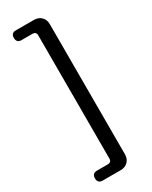

<svg xmlns="http://www.w3.org/2000/svg" viewBox="-245 -847 846 1070"><g transform="rotate(-30 177.5 -312.5)"><path d="M72 171Q40 171 40 139Q40 107 72 107H141Q165 107 165 83V-709Q165 -733 141 -733H71Q40 -733 40 -765Q40 -796 71 -796H187Q216 -796 234 -778Q252 -760 252 -731V106Q252 135 234 153Q216 171 187 171H146Z"/></g></svg>

Font: GenSenRounded TW M
Style: Regular
Weight: 500
Version: Version 1.501;PS 1;hotconv 16.6.51;makeotf.lib2.5.65220